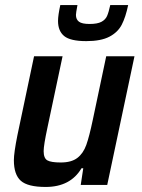

<svg xmlns="http://www.w3.org/2000/svg" viewBox="-20 -733 562 761"><path d="M35 -98Q35 -127 49 -197L115 -510H228L168 -227Q153 -157 153 -134Q153 -106 167.5 -97.5Q182 -89 221 -89Q263 -89 286.5 -107Q310 -125 322 -158.5Q334 -192 348 -259L401 -510H513L405 0H300L310 -66H303Q259 8 161 8Q90 8 62.5 -16.5Q35 -41 35 -98ZM210 -650Q210 -672 219 -713H287Q281 -681 281 -674Q281 -656 293 -647Q305 -638 335 -638Q366 -638 382 -646.5Q398 -655 404.5 -670Q411 -685 417 -713H488Q478 -665 462.5 -635Q447 -605 413.5 -587.5Q380 -570 322 -570Q259 -570 234.5 -590Q210 -610 210 -650Z"/></svg>

Font: Saira Semi Condensed Medium
Style: Italic
Weight: 500
Width: 4
Italic angle: -12°
Designer: Hector Gatti with collaboration of the Omnibus-Type team
Foundry: Omnibus-Type
Version: Version 1.001; ttfautohint (v1.8)